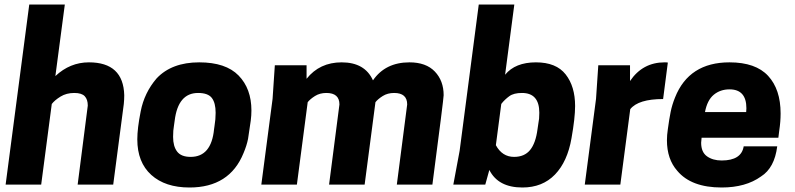

<svg xmlns="http://www.w3.org/2000/svg" viewBox="-20 -820 3530 853"><path d="M483 0H325L370 -351Q370 -378 356.5 -392.5Q343 -407 310 -407Q275 -407 249 -391Q223 -375 210 -358L163 0H5L110 -800H268L226 -482Q291 -543 375 -543Q528 -543 532 -397Q532 -378 530 -358Z M827 -123Q919 -123 931 -246L933 -260Q938 -290 938 -319Q938 -363 921 -385Q904 -407 860 -407Q771 -407 756 -284Q754 -269 752.5 -259Q751 -249 750 -239.5Q749 -230 749 -212Q749 -170 767 -146.5Q785 -123 827 -123ZM822 13Q714 13 652 -43Q590 -99 590 -201Q590 -250 605 -325Q621 -408 676 -472Q743 -543 865 -543Q983 -543 1040 -484.5Q1097 -426 1097 -329Q1097 -307 1094 -284L1082 -203Q1076 -173 1062 -140Q1000 13 822 13Z M1901 0H1743L1789 -356Q1789 -407 1731 -407Q1702 -407 1680.5 -393.5Q1659 -380 1648 -366L1600 0H1442L1488 -356Q1488 -407 1430 -407Q1401 -407 1379.5 -393.5Q1358 -380 1347 -366L1299 0H1141L1191 -381L1201 -530H1342V-470Q1400 -543 1498 -543Q1601 -543 1637 -463Q1692 -543 1799 -543Q1873 -543 1912 -502Q1951 -461 1951 -397Q1951 -382 1901 0Z M2301 13Q2193 13 2154 -65L2136 0H1994L2022 -150L2107 -800H2265L2224 -488Q2269 -543 2361 -543Q2451 -543 2493 -489.5Q2535 -436 2535 -349Q2535 -296 2519 -206Q2501 -102 2445.5 -44.5Q2390 13 2301 13ZM2264 -123Q2310 -123 2335 -153.5Q2360 -184 2368 -246Q2370 -263 2372 -273Q2374 -283 2375 -293Q2376 -303 2376 -319Q2376 -407 2299 -407Q2262 -407 2242.5 -392.5Q2223 -378 2210 -362L2207 -358L2183 -175Q2211 -123 2264 -123Z M2736 0H2578L2628 -381L2638 -530H2779V-460Q2835 -543 2933 -543Q2944 -543 2947 -542L2926 -380Q2816 -380 2780 -335Z M3186 13Q3051 13 2989 -61Q2943 -113 2943 -197Q2943 -220 2947 -246Q2953 -291 2959.5 -323Q2966 -355 2979 -387Q3041 -543 3221 -543Q3337 -543 3392.5 -483Q3448 -423 3448 -316Q3448 -279 3442 -240L3438 -208H3097L3095 -186Q3095 -144 3121 -125.5Q3147 -107 3186 -107Q3274 -107 3284 -170H3433Q3421 -74 3361 -36Q3293 13 3186 13ZM3295 -322 3296 -339Q3296 -423 3221 -423Q3180 -423 3151 -399Q3122 -375 3112 -322Z"/></svg>

Font: Tanohe Sans
Style: Bold Italic
Weight: 700
Designer: Village Type and Design LLC & Cristiano Sobral
Foundry: Cooper Hewitt Smithsonian Design Museum
Version: Version 1.00;September 29, 2021;FontCreator 13.0.0.2655 64-b